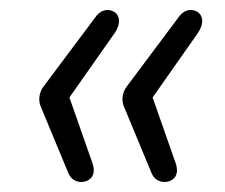

<svg xmlns="http://www.w3.org/2000/svg" viewBox="-20 -461 457 390"><path d="M155 -93C169 -98 174 -111 168 -129L121 -263L213 -394C226 -413 224 -431 210 -438C198 -444 185 -440 176 -429L69 -286C58 -272 58 -255 63 -244L119 -109C125 -94 141 -88 155 -93ZM324 -93C338 -98 343 -111 337 -129L290 -263L382 -394C395 -413 393 -431 379 -438C367 -444 354 -440 345 -429L238 -286C227 -272 227 -255 232 -244L288 -109C294 -94 310 -88 324 -93Z"/></svg>

Font: SN Pro Light
Style: Italic
Weight: 300
Italic angle: -8.99998°
Designer: Tobias Whetton
Foundry: Supernotes
Version: Version 1.001;Glyphs 3.2 (3249)